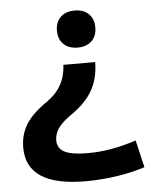

<svg xmlns="http://www.w3.org/2000/svg" viewBox="-53 -576 692 842"><g transform="rotate(-5 293.0 -155.0)"><path d="M377 -297Q377 -257 366.5 -220Q356 -183 331 -149Q306 -115 262 -83Q213 -50 195 -24Q177 2 177 30Q177 66 208.5 82Q240 98 310 98Q362 98 414 89Q466 80 524 61L552 181Q494 200 426 210Q358 220 290 220Q30 220 30 50Q30 -7 57.5 -52Q85 -97 152 -143Q182 -164 200.5 -189Q219 -214 227.5 -241.5Q236 -269 237 -297ZM307 -530Q346 -530 368.5 -508Q391 -486 391 -449Q391 -411 368.5 -389Q346 -367 307 -367Q267 -367 244.5 -389Q222 -411 222 -449Q222 -486 244.5 -508Q267 -530 307 -530Z"/></g></svg>

Font: M PLUS 2
Style: Bold
Weight: 700
Designer: Coji Morishita
Foundry: UNDERFOREST DESIGN
Version: Version 1.001